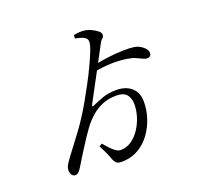

<svg xmlns="http://www.w3.org/2000/svg" viewBox="-139 -963 1279 1185"><g transform="rotate(-20 500.0 -371.0)"><path d="M455.1 -764.6 456.9 -786.5Q477.5 -790.8 497 -791.8Q516.5 -792.8 532.4 -790Q551.6 -787.2 573.3 -776.5Q594.9 -765.9 609.7 -753.5Q624.5 -741.1 624.5 -729.4Q624.5 -715 613.2 -705.7Q601.9 -696.4 590.3 -672.5Q583.3 -658.3 566.3 -626.9Q549.4 -595.4 527.7 -554.8Q506 -514.2 484 -473.1Q461.9 -432.1 443.8 -398.1Q425.6 -364 416.2 -346.1Q411.8 -338 413.5 -334.5Q415.2 -330.9 425.7 -336.5Q453.8 -349.2 493 -363.9Q532.3 -378.6 587.5 -378.6Q622.6 -378.6 653 -365.8Q683.5 -352.9 702.7 -325.4Q722 -297.8 722 -252.9Q722 -199.5 705.5 -147.8Q689 -96.1 658.8 -53.5Q628.6 -10.8 585.9 16.5Q543.1 43.8 490.5 48.6Q468 50.5 453.8 48.8Q439.6 47.2 430.9 38.9Q422.2 30.6 415.8 14.1Q406.3 -12.7 395.8 -35.7Q385.3 -58.7 370.3 -86.6L389 -98.1Q419.9 -60.6 443.5 -40.7Q467 -20.7 484.8 -20.7Q524.1 -20.7 556.3 -42.5Q588.6 -64.3 612.1 -99.7Q635.7 -135 648.7 -176.5Q661.6 -217.9 661.6 -256.9Q661.6 -298.6 641.2 -322.4Q620.8 -346.2 574.2 -346.2Q522.2 -346.2 481.4 -329Q440.6 -311.8 408.3 -283.3Q376.1 -254.7 349.3 -218.9Q331.9 -195 313.8 -167.8Q295.7 -140.7 278.6 -113.6Q261.5 -86.5 246.1 -61.9Q230.8 -37.3 218.9 -17.2Q205.7 5.3 195 17.2Q184.4 29.1 170.8 29.1Q157.1 29.9 148.2 17.6Q139.4 5.4 139.4 -12.4Q139.4 -28.6 147.2 -44.1Q155.1 -59.6 178.8 -91Q197.1 -115.7 223.6 -150.2Q250.2 -184.7 278.9 -224.1Q307.7 -263.5 332.1 -302.7Q349.1 -328.5 373.7 -371.6Q398.3 -414.6 425.5 -465.2Q452.8 -515.7 476.2 -564.9Q499.7 -614.2 515.2 -653.4Q530.8 -692.5 531.9 -712.8Q533.6 -732.8 516.4 -744.4Q499.2 -755.9 455.1 -764.6ZM508.7 -567.6Q557.5 -578.9 609.5 -585.3Q661.5 -591.7 707.1 -592.8Q752.7 -594 779.7 -589.8Q810.9 -585.2 835.4 -564.7Q860 -544.2 860 -524.5Q860 -496.7 832.8 -496.7Q821.7 -496.7 805.6 -504.5Q789.4 -512.3 767.6 -522Q745.7 -531.7 715.2 -536.1Q672.9 -543.3 617.2 -542.5Q561.4 -541.7 492.4 -528.3Z"/></g></svg>

Font: Noto Serif JP
Style: Regular
Weight: 200
Designer: Ryoko NISHIZUKA 西塚涼子 (kana & ideographs); Frank Grießhammer (Latin, Greek & Cyrillic); Wenlong ZHANG 张文龙 (bopomofo); San
Foundry: Adobe
Version: Version 2.001;hotconv 1.1.0;makeotfexe 2.6.0